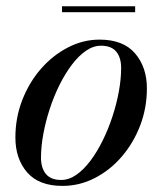

<svg xmlns="http://www.w3.org/2000/svg" viewBox="-20 -600 538 630"><path d="M185 10Q107.5 10 69 -34.5Q30.5 -79 30.5 -149Q30.5 -213.5 53 -271.5Q75.5 -329.5 114.2 -374Q153 -418.5 202.8 -444.2Q252.5 -470 307 -470Q384.5 -470 423.2 -424.8Q462 -379.5 462 -310Q462 -245.5 439.8 -187.8Q417.5 -130 379 -85.5Q340.5 -41 290.5 -15.5Q240.5 10 185 10ZM180.5 -9.5Q206 -9.5 230.2 -26.2Q254.5 -43 276.5 -72.2Q298.5 -101.5 317 -139Q335.5 -176.5 349 -217.8Q362.5 -259 370 -300Q377.5 -341 377.5 -377Q377.5 -411 361.5 -430.5Q345.5 -450 311.5 -450Q286 -450 261.8 -433.2Q237.5 -416.5 215.5 -387.2Q193.5 -358 175 -320.8Q156.5 -283.5 143 -242Q129.5 -200.5 122 -159.5Q114.5 -118.5 114.5 -82.5Q114.5 -48.5 130.8 -29Q147 -9.5 180.5 -9.5ZM183.5 -560V-579.5H423.5V-560Z"/></svg>

Font: Bodoni Moda 11pt Medium
Style: Italic
Weight: 500
Italic angle: -13°
Designer: Owen Earl
Foundry: indestructible type
Version: Version 2.004